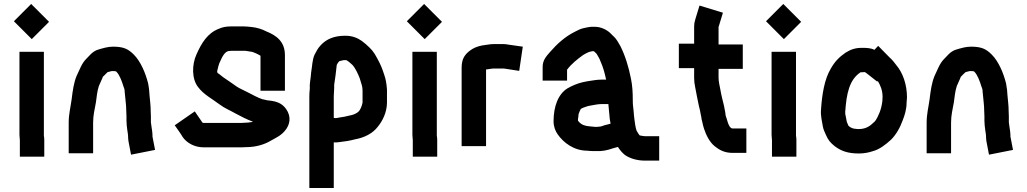

<svg xmlns="http://www.w3.org/2000/svg" viewBox="-20 -750 5171 967"><path d="M80 -44V39H203V-44C203 -52 202.3 -59.7 201 -67V-489H78V-71C78 -62.1 80 -51.6 80 -44ZM50 -643 140 -553 227 -640 137 -730Z M543 -392H549C551.4 -392 564.8 -392.4 567 -388C582.5 -372.5 594.5 -338.7 601 -317C605.5 -305.7 608 -299.7 608 -287C610.4 -253.6 616 -224 616 -189C616.7 -180.3 617 -172 617 -164V-142C617 -124.6 619.2 -111.8 621 -96L624 -76C624.7 -72 625 -68.7 625 -66C625 -56.7 625.7 -47.7 627 -39L640 29L761 5L748 -62V-66C748 -74 747.3 -82.7 746 -92L743 -112C742.3 -120 741.3 -127.3 740 -134V-164C740 -172 739.7 -181 739 -191C739 -220.1 735.1 -243.8 733 -271L731 -297C729.7 -309 728 -320 726 -330C712.7 -383.1 688.3 -440.7 654 -475C625.7 -503.3 602.4 -515 549 -515C522.8 -515 498.3 -507.1 477 -501C460.2 -496.8 446.1 -486.1 436 -476C427.7 -467.7 417.2 -456.9 413 -452C390.9 -429.9 380.6 -397.3 366 -368C352 -335.3 345.9 -292.6 341 -251C336.1 -213.9 326 -175.8 326 -133V22H449V-133C449 -169.9 457 -200.2 463 -234C466.7 -261.6 469.5 -291.4 478 -317L486 -335C488 -340.3 490.7 -346.3 494 -353C496.5 -358.9 497.7 -364.9 502 -367C505.3 -371 511 -376.7 519 -384C519 -387.2 540.5 -391.2 543 -392Z M1302 -250C1276.9 -258.4 1249.7 -274.1 1228 -285C1210.6 -294.5 1188.1 -303.3 1172 -314L1158 -324C1149.6 -330.5 1116.4 -352.3 1107 -359C1099.1 -365.8 1089.8 -371.2 1082 -379H1080C1077 -380.5 1075.2 -383.4 1074 -387V-393C1078.7 -411.7 1081.8 -428.6 1090 -443C1096.6 -458.4 1112.1 -493 1134 -493C1138 -493.7 1141.3 -494 1144 -494H1217C1224.2 -492.8 1235.2 -491.4 1242 -490C1249.5 -490 1262 -484.5 1270 -481L1286 -473L1292 -469V-293H1415V-472C1415 -541.4 1371.3 -571.9 1321 -592C1300 -603.2 1274 -611.3 1247 -614L1227 -616C1220.3 -616.7 1213.7 -617 1207 -617H1144C1120.1 -617 1100.1 -613.5 1082 -605C1024.8 -583.6 994.1 -531.3 970 -477C945.8 -424.6 945.2 -352 978 -311C1005.6 -274.1 1047.6 -252.8 1086 -224C1110.4 -205 1141.1 -193 1169 -177C1193.7 -163.3 1223.8 -148.3 1254 -137C1251.3 -136.3 1249 -135.7 1247 -135L1231 -133C1225.7 -132.3 1220.7 -132 1216 -132C1210 -131.3 1204 -131 1198 -131H1005C1003.7 -131 1002.3 -131.3 1001 -132H1000L961 -189L860 -119C873.2 -99.2 888 -81 900 -60C919.5 -31.5 958 -8 1005 -8H1198C1205.3 -8 1213 -8.3 1221 -9C1270 -9 1312.9 -22.7 1345 -42L1363 -52C1382.1 -62.6 1396.9 -70.9 1412 -88C1441.7 -120.2 1448.1 -162.5 1421 -201C1400.3 -229.8 1374.5 -239.8 1333 -244C1323.1 -244 1308.9 -250 1302 -250Z M1663 -319C1663 -328.4 1666.2 -339.2 1667 -350L1670 -371C1671.8 -389.3 1673.7 -404.7 1676 -423C1679.7 -430.3 1682.6 -435.6 1688 -441C1690.6 -442.3 1694 -444 1698 -444C1702 -445.3 1706 -446.3 1710 -447H1724C1724.7 -446.3 1725.3 -446 1726 -446C1736.1 -441 1745.8 -430.6 1754 -424C1769.7 -408.3 1784.8 -374.2 1792 -355L1798 -335C1801.3 -327.2 1803.5 -315.7 1805 -308C1805 -304 1805.3 -299 1806 -293V-234C1806 -232.7 1805.7 -231 1805 -229C1801.7 -214 1795.3 -199.7 1788 -190C1776.6 -178.6 1760.4 -171.4 1740 -168L1714 -162C1706.7 -160.7 1700 -159.7 1694 -159C1684.1 -157.5 1671.4 -153.2 1663 -156H1661V-265C1661 -281.8 1664.1 -305.2 1663 -319ZM1661 -33C1669 -32.3 1677.7 -32.7 1687 -34C1715.7 -37.2 1741.6 -41.2 1767 -48C1816 -56.6 1858.1 -78.8 1883 -112C1906.2 -140.4 1929 -184.1 1929 -234V-299C1926.8 -327.6 1923.4 -350.5 1915 -374C1903.8 -407.6 1898.7 -421.3 1881 -454C1861.4 -491.9 1849.2 -503.6 1822 -528L1802 -544C1780.3 -559 1754.6 -570 1719 -570C1662.6 -570 1624.5 -553.3 1596 -523C1579.2 -505.2 1574.7 -493.3 1564 -474C1552.4 -447.6 1552.7 -416.6 1547 -385L1545 -363C1543.4 -348.7 1540 -330.5 1540 -315C1540.7 -311.7 1540.7 -306.7 1540 -300C1538.7 -288.7 1538 -277 1538 -265V197H1661Z M2059 -44V39H2182V-44C2182 -52 2181.3 -59.7 2180 -67V-489H2057V-71C2057 -62.1 2059 -51.6 2059 -44ZM2029 -643 2119 -553 2206 -640 2116 -730Z M2428 -14V-400L2442 -402C2450.2 -403 2458.2 -405 2466 -405H2515C2517 -405 2520 -404.7 2524 -404L2595 -393L2613 -515L2542 -525C2532.7 -527 2523.7 -528 2515 -528H2466C2458 -528 2450 -527.3 2442 -526C2395.5 -520.8 2367.2 -513.2 2338 -488C2317.4 -469.6 2305 -448.5 2305 -409V-14Z M2836 -344V-399C2857.8 -428.1 2887.4 -451.8 2917 -473L2931 -481C2936.3 -483.7 2941.3 -486 2946 -488C2949.1 -489.6 2960.6 -491.2 2963 -492H2971C2976.5 -486.5 2981.8 -483.4 2986 -477C2992 -466.1 2999.5 -455.4 3004 -442C3016.6 -414.2 3025 -384.8 3032 -352C3032 -350.7 3032.3 -349.7 3033 -349H3010C2984 -349 2964.2 -344.2 2940 -341L2915 -336C2887.6 -329.7 2860.1 -317.9 2838 -305C2791 -275.9 2768 -213.8 2768 -139C2768 -113 2776.9 -89.5 2789 -73C2817.5 -32.3 2869.6 9 2938 9C2946.7 10.3 2959 11 2975 11C3016.4 12.6 3037.4 6.9 3067 -3L3092 -10C3101.8 5.7 3115.2 21.1 3128 31C3152.1 47.6 3188.4 59 3228 59H3300V-64H3228C3221.5 -64 3209 -66.8 3202 -68C3196.3 -73.7 3190.4 -85.4 3186 -92C3180.2 -109.5 3177.4 -131.9 3175 -151L3173 -168C3172.3 -172 3171.7 -180 3171 -192C3168.6 -217.5 3167 -220.1 3167 -244C3167 -285.9 3165 -317.8 3158 -353C3146 -413.1 3129.3 -468.4 3105 -517L3091 -541C3084.3 -552.3 3076 -562.3 3066 -571L3053 -584C3035.5 -600.4 3006.7 -615 2976 -615H2957C2949 -614.3 2939 -612.7 2927 -610C2903.3 -605.5 2892.8 -598.9 2875 -590C2825.3 -565.1 2785.4 -528.6 2750.5 -488.5C2731.1 -466.3 2713 -447 2713 -413V-344ZM3044 -226C3046 -207.8 3049.2 -169.4 3051 -151L3054 -134C3054 -132 3054.3 -129.7 3055 -127L3024 -119C3017.4 -116.2 3005.7 -112 2997 -112C2993.7 -111.3 2987.3 -111 2978 -111C2966.7 -111.7 2959.3 -112.3 2956 -113C2953.3 -113 2947.7 -113.7 2939 -115L2929 -117C2911.9 -120.4 2900.2 -129.8 2891 -142V-151C2891.7 -154.3 2892.3 -158.3 2893 -163C2893 -174.7 2895.3 -180.3 2900 -191L2905 -201C2911.2 -205.7 2922.8 -209.9 2930 -212L2942 -216C2961.8 -218.8 2987.9 -226 3010 -226Z M3657 -110C3656.3 -110 3656 -110.3 3656 -111C3652.2 -116.7 3646.8 -127.9 3645 -135L3640 -152C3638.2 -159.2 3634 -165.9 3634 -174C3632.6 -189.4 3628.6 -202.1 3626 -219C3619.9 -243.3 3612.4 -272.4 3608 -299C3604.9 -316.3 3599 -339 3599 -358V-403H3721V-526H3599V-616L3600 -617L3621 -686L3503 -722C3496 -699 3488.9 -676.1 3482 -653C3478 -641 3476 -629 3476 -617V-530H3399V-407H3476V-358C3476 -342.7 3477.7 -327.3 3481 -312C3487.1 -277.6 3493.7 -247.6 3500 -216L3505 -196C3507 -185.3 3508.7 -176.7 3510 -170C3511.3 -166 3512 -163 3512 -161C3512.7 -153 3514.3 -144.7 3517 -136L3521 -118L3526 -101C3537.1 -67.8 3554 -34.5 3579 -14C3601.9 4.8 3628.8 20 3669 20H3739V-103H3669C3663.9 -103 3660.2 -106.8 3657 -110Z M3868 -44V39H3991V-44C3991 -52 3990.3 -59.7 3989 -67V-489H3866V-71C3866 -62.1 3868 -51.6 3868 -44ZM3838 -643 3928 -553 4015 -640 3925 -730Z M4254 -116C4254 -116.7 4253.7 -117 4253 -117C4250.3 -123.7 4247.7 -130 4245 -136C4241.7 -149.4 4240.4 -163.5 4237 -177V-188C4243.5 -278.9 4257.2 -348.1 4314 -386H4320C4325.3 -386 4330.3 -386.3 4335 -387C4335.7 -386.3 4336.3 -386 4337 -386C4338.3 -385.3 4340 -384.3 4342 -383L4398 -339L4401 -342C4413.6 -320.9 4425 -295.7 4425 -263C4424.3 -255 4424 -247.7 4424 -241C4421.4 -219.9 4417.3 -203.4 4411 -186C4403.9 -169.9 4394.1 -143.8 4381 -134C4362.7 -115.7 4341.5 -100 4305 -100C4298.3 -100 4293.7 -100.3 4291 -101C4276.1 -101 4262.1 -107.9 4254 -116ZM4384 -499C4364.8 -508.6 4345.3 -509 4320 -509C4285.9 -509 4264 -500.2 4239 -485C4206.3 -462.6 4183.6 -438.9 4164 -404C4132.6 -351.6 4120.2 -276.4 4115 -198C4112.1 -166.1 4120.3 -139.8 4124 -114C4127 -97 4133.9 -84.3 4140 -70C4151.2 -44.3 4162.2 -31 4185 -13C4217.4 11.3 4251.4 23 4306 23C4331.8 23 4354.4 18.5 4374 12C4409.5 3.1 4441.7 -22.8 4466 -45C4491.3 -68.6 4513.5 -107.5 4526 -143C4536.3 -168.7 4546 -199.1 4546 -233L4548 -259C4548 -325.4 4526.5 -383.8 4495 -421C4482.1 -438.7 4475 -447.2 4458 -463L4403 -519Z M4864 -392H4870C4872.4 -392 4885.8 -392.4 4888 -388C4903.5 -372.5 4915.5 -338.7 4922 -317C4926.5 -305.7 4929 -299.7 4929 -287C4931.4 -253.6 4937 -224 4937 -189C4937.7 -180.3 4938 -172 4938 -164V-142C4938 -124.6 4940.2 -111.8 4942 -96L4945 -76C4945.7 -72 4946 -68.7 4946 -66C4946 -56.7 4946.7 -47.7 4948 -39L4961 29L5082 5L5069 -62V-66C5069 -74 5068.3 -82.7 5067 -92L5064 -112C5063.3 -120 5062.3 -127.3 5061 -134V-164C5061 -172 5060.7 -181 5060 -191C5060 -220.1 5056.1 -243.8 5054 -271L5052 -297C5050.7 -309 5049 -320 5047 -330C5033.7 -383.1 5009.3 -440.7 4975 -475C4946.7 -503.3 4923.4 -515 4870 -515C4843.8 -515 4819.3 -507.1 4798 -501C4781.2 -496.8 4767.1 -486.1 4757 -476C4748.7 -467.7 4738.2 -456.9 4734 -452C4711.9 -429.9 4701.6 -397.3 4687 -368C4673 -335.3 4666.9 -292.6 4662 -251C4657.1 -213.9 4647 -175.8 4647 -133V22H4770V-133C4770 -169.9 4778 -200.2 4784 -234C4787.7 -261.6 4790.5 -291.4 4799 -317L4807 -335C4809 -340.3 4811.7 -346.3 4815 -353C4817.5 -358.9 4818.7 -364.9 4823 -367C4826.3 -371 4832 -376.7 4840 -384C4840 -387.2 4861.5 -391.2 4864 -392Z"/></svg>

Font: Tape
Style: Regular
Weight: 500
Foundry: Cannot Into Space Fonts
Version: Version 0.97